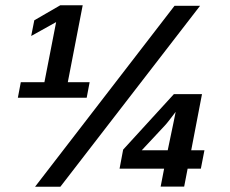

<svg xmlns="http://www.w3.org/2000/svg" viewBox="-20 -710 874 730"><path d="M320.8 -397.5 309.6 -338.4H47.9L59.1 -397.5H148.9L193.4 -626L98.6 -573.2L110.4 -632.8L209 -689.9H294.4L237.8 -397.5ZM740.7 -688 209.5 0H113.3L643.6 -688ZM693.4 -68.8 680.2 -0.5H590.8L604 -68.8H434.6L448.2 -141.1L641.1 -352.1H748L707 -138.7H757.3L743.7 -68.8ZM647.9 -284.7Q632.3 -264.2 623 -252.2Q613.8 -240.2 606 -231.9L519 -138.7H617.7L640.1 -246.1Z"/></svg>

Font: Arimo
Style: Italic
Weight: 400
Italic angle: -12°
Designer: Steve Matteson
Foundry: Monotype Imaging Inc.
Version: Version 1.33